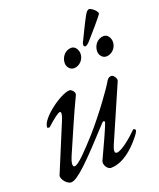

<svg xmlns="http://www.w3.org/2000/svg" viewBox="-143 -851 786 952"><g transform="rotate(-20 249.5 -374.5)"><path d="M363 -596C371 -596 379 -604 386 -611C412 -640 482 -721 482 -726C482 -741 453 -763 443 -763C433 -763 425 -751 418 -738C401 -707 370 -643 357 -616C355 -611 352 -596 363 -596ZM273 -513C303 -513 328 -540 328 -570C328 -591 315 -613 294 -613C262 -613 238 -584 238 -552C238 -532 253 -513 273 -513ZM444 -513C474 -513 499 -540 499 -570C499 -591 486 -613 465 -613C433 -613 409 -584 409 -552C409 -532 424 -513 444 -513ZM67 14C101 14 173 -59 312 -211C315 -214 318 -216 321 -216C325 -216 328 -212 324 -203C314 -175 276 -93 248 -33C240 -15 259 14 276 14C339 14 396 -37 434 -84C450 -103 456 -114 456 -119C456 -124 451 -128 447 -128C446 -128 445 -128 444 -127C414 -97 356 -47 330 -47C318 -47 316 -60 327 -86L455 -380C460 -391 445 -414 433 -414C425 -414 415 -411 408 -398C391 -367 314 -259 239 -174C183 -112 130 -55 110 -55C96 -55 101 -82 113 -109C153 -199 192 -294 236 -385C243 -399 224 -418 214 -418C169 -418 47 -331 47 -283C47 -280 51 -279 55 -279C57 -279 59 -279 60 -280C89 -306 121 -333 132 -333C142 -333 138 -314 129 -292L24 -39C17 -22 44 14 67 14Z"/></g></svg>

Font: EB Garamond
Style: Italic
Weight: 400
Italic angle: -17.2°
Designer: Georg Duffner and Octavio Pardo
Foundry: Georg Duffner
Version: Version 1.000;PS 001.000;hotconv 1.0.88;makeotf.lib2.5.64775